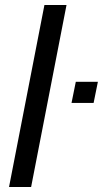

<svg xmlns="http://www.w3.org/2000/svg" viewBox="-20 -745 440 765"><path d="M104 0H16L157 -725H245ZM353 -335H265L282 -419H370Z"/></svg>

Font: Libra Sans
Style: Italic
Weight: 400
Italic angle: -12°
Foundry: Context Ltd
Version: Version 1.002